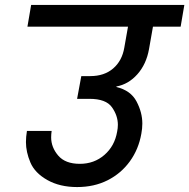

<svg xmlns="http://www.w3.org/2000/svg" viewBox="-20 -760 766 777"><path d="M583 -561Q572 -500 536 -459.5Q500 -419 451 -410V-408Q509 -394 532.5 -349.5Q556 -305 556 -260Q556 -240 552 -219Q541 -156 505.5 -107Q470 -58 415.5 -30.5Q361 -3 292 -3Q222 -3 171.5 -31.5Q121 -60 103 -102.5Q85 -145 85 -185Q85 -206 89 -230H189Q187 -217 187 -204Q187 -164 215.5 -130.5Q244 -97 303 -97Q361 -97 402.5 -133Q444 -169 454 -227Q457 -241 457 -255Q457 -292 433 -326Q409 -360 342 -360H292L309 -452H345Q402 -452 438 -483Q474 -514 483 -567L498 -652H91L106 -740H726L711 -652H599Z"/></svg>

Font: Fz Poppins Med
Style: Italic
Weight: 500
Italic angle: -10°
Designer: Ninad Kale (Devanagari), Jonny Pinhorn (Latin)
Foundry: Indian Type Foundry
Version: Vit hóa bi Vntype.Com & FontZin.Com